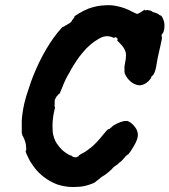

<svg xmlns="http://www.w3.org/2000/svg" viewBox="-20 -679 670 759"><path d="M395 -658Q419 -660 441 -655Q473 -649 502 -633Q518 -625 522 -624Q526 -624 537 -631Q551 -641 554 -641L553 -640L552 -638H554Q556 -638 560 -639Q566 -640 565.5 -639Q565 -638 571 -638Q573 -638 573 -637.5Q573 -637 575.5 -636.5Q578 -636 578 -635.5Q578 -635 580 -634.5Q582 -634 582 -633Q585 -630 590 -630Q592 -629 595.5 -628Q599 -627 600 -626.5Q601 -626 602 -625.5Q603 -625 605.5 -623.5Q608 -622 611 -619.5Q614 -617 615 -618Q618 -618 624 -606Q629 -595 630 -584Q631 -562 625 -550Q624 -549 624 -548Q624 -546 623 -547L619 -542Q619 -539 619 -536Q619 -533 620 -533Q620 -533 620 -531.5Q620 -530 620 -527Q620 -524 619 -521Q618 -516 617 -511.5Q616 -507 614.5 -499.5Q613 -492 611 -484.5Q609 -477 608 -471Q603 -450 601 -437Q597 -407 591 -393Q588 -385 585 -382Q584 -381 583 -380L582 -379Q581 -380 581 -379Q578 -377 578 -373Q578 -371 573 -365Q568 -358 558 -351Q548 -344 536 -342Q525 -341 514 -346Q505 -349 497 -356Q480 -371 473 -389Q472 -394 472 -402Q471 -415 474 -428Q478 -447 478 -458Q478 -467 477 -472Q474 -483 467 -493Q463 -499 450 -512L443 -519L444 -520Q446 -524 444 -527Q442 -530 437 -532Q435 -532 433.5 -531.5Q432 -531 432 -529V-528L430 -529Q427 -531 421 -533Q412 -536 404 -536Q388 -536 371 -526Q334 -505 306 -470Q304 -467 301 -464Q295 -457 284 -441Q279 -434 271 -421Q260 -404 254 -391Q251 -386 249 -383Q239 -366 231 -346Q226 -334 223 -326Q221 -321 219 -317Q216 -308 214 -308Q213 -308 211.5 -306.5Q210 -305 209 -303.5Q208 -302 208 -302Q208 -302 207 -301Q202 -297 197 -285Q196 -283 196 -271Q195 -256 197 -256Q198 -256 197.5 -254Q197 -252 196.5 -249.5Q196 -247 193 -234Q186 -198 188 -168Q188 -155 190 -147Q194 -131 200 -119Q204 -112 211 -103Q222 -88 237 -77Q252 -66 261 -64Q265 -63 266 -61Q268 -58 273 -58Q276 -58 276 -57Q276 -57 279.5 -57Q283 -57 283 -58Q283 -59 284 -59Q288 -59 291 -62Q292 -63 292 -64Q292 -65 293 -65.5Q294 -66 302 -71Q319 -79 333 -91Q337 -94 340 -96Q361 -113 389 -148Q397 -157 400 -161Q408 -169 409 -169Q411 -167 416 -172Q417 -174 418 -174Q419 -174 424 -179Q428 -183 429 -183Q430 -183 432.5 -185Q435 -187 437.5 -188Q440 -189 442 -190.5Q444 -192 445 -192Q448 -192 450 -194Q451 -194 453 -195Q455 -196 456 -196.5Q457 -197 458.5 -197Q460 -197 461.5 -198Q463 -199 467 -199.5Q471 -200 472 -200.5Q473 -201 474.5 -201Q476 -201 479 -200.5Q482 -200 483 -201Q484 -202 488 -199Q497 -195 506 -186Q515 -176 520 -167Q525 -156 525 -146Q525 -136 521 -126Q519 -118 507 -98Q495 -78 489 -71Q486 -68 485 -67V-68L483 -67Q477 -62 468 -51Q459 -40 453 -37Q450 -35 447 -31.5Q444 -28 440 -26Q432 -21 428 -17Q421 -9 415 -4Q412 -1 407 3Q399 10 389 16Q384 19 382.5 20Q381 21 378.5 23Q376 25 373.5 27.5Q371 30 367 32.5Q363 35 361 37Q357 42 347 46Q319 57 297 59Q273 61 257 60Q230 58 206 50Q185 42 165 29Q130 6 108 -28Q97 -43 91 -57Q81 -78 81 -82Q81 -82 82 -82.5Q83 -83 83.5 -85Q84 -87 83.5 -89Q83 -91 83.5 -91.5Q84 -92 83.5 -94.5Q83 -97 83 -101Q83 -106 80.5 -115.5Q78 -125 77 -127Q76 -127 76 -128Q76 -132 73 -134Q73 -134 73 -135Q73 -138 70 -141Q69 -142 69 -142L67 -151L66 -152Q66 -157 66 -175Q66 -193 66 -203Q68 -235 77 -274Q83 -299 95 -333Q102 -356 111 -378Q158 -495 222 -567Q227 -573 229 -573Q233 -573 237 -577Q239 -579 240 -579Q243 -579 246 -582Q247 -584 248.5 -584Q250 -584 251.5 -585.5Q253 -587 256 -588Q261 -591 262 -594Q262 -594 263.5 -595.5Q265 -597 264.5 -598Q264 -599 264.5 -599Q265 -599 267 -601Q269 -603 269 -604Q269 -605 271 -607Q275 -610 274 -613Q274 -614 274 -614Q274 -615 292 -626Q310 -637 330 -645Q363 -657 395 -658Z"/></svg>

Font: TT2020 Style B
Style: Italic
Weight: 400
Italic angle: -15°
Version: Version 0.2.000